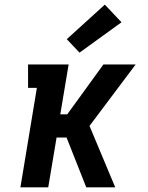

<svg xmlns="http://www.w3.org/2000/svg" viewBox="-20 -808 640 828"><path d="M68 0 139 -429H101V-530H276L240 -315H270L426 -530H565L366 -265L477 0H352L267 -215H224L188 0ZM323 -581 268 -639 432 -788 504 -712Z"/></svg>

Font: Iosevka Slab Extended
Style: Bold Italic
Weight: 700
Width: 7
Italic angle: -9°
Monospace: yes
Designer: Belleve Invis
Foundry: Belleve Invis
Version: Version 11.1.0; ttfautohint (v1.8.3)